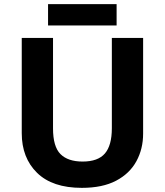

<svg xmlns="http://www.w3.org/2000/svg" viewBox="-20 -897 796 927"><path d="M671 -252Q671 -178 638.5 -118.5Q606 -59 540.5 -24.5Q475 10 375 10Q233 10 159 -62.5Q85 -135 85 -254V-714H236V-277Q236 -189 272 -153Q308 -117 379 -117Q453 -117 486.5 -156Q520 -195 520 -278V-714H671ZM543 -877V-774H212V-877Z"/></svg>

Font: Noto Sans Gurmukhi UI
Style: Bold
Weight: 700
Designer: Jelle Bosma - Monotype Design Team
Foundry: Monotype Imaging Inc.
Version: Version 2.004; ttfautohint (v1.8.4.7-5d5b)